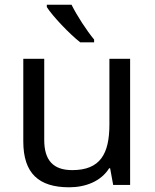

<svg xmlns="http://www.w3.org/2000/svg" viewBox="-20 -786 658 816"><path d="M284 -766H179V-756C202 -719 275 -642 321 -606H380V-618C349 -655 306 -721 284 -766ZM533 -536H445V-257C445 -132 406 -63 287 -63C206 -63 168 -105 168 -191V-536H79V-185C79 -49 145 10 274 10C343 10 409 -15 444 -71H448L461 0H533Z"/></svg>

Font: Noto Sans Bhaiksuki
Style: Regular
Weight: 400
Designer: Monotype Design Team
Foundry: Monotype Imaging Inc.
Version: Version 2.002